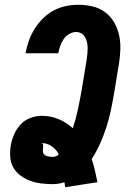

<svg xmlns="http://www.w3.org/2000/svg" viewBox="-20 -763 540 804"><path d="M253 21Q252 16 251.5 11Q251 6 250 0Q238 4 225.5 6Q213 8 201 8Q176 8 152 5Q128 2 106.5 -6Q85 -14 66.5 -27.5Q48 -41 36.5 -60.5Q25 -80 23 -104.5Q21 -129 25 -153Q29 -177 39 -200Q49 -223 66 -241.5Q83 -260 107 -269Q131 -278 155 -278Q192 -278 225.5 -264Q259 -250 285 -226Q298 -266 306.5 -306Q315 -346 322 -386L343 -514Q345 -526 346 -538.5Q347 -551 347 -562.5Q347 -574 344.5 -585.5Q342 -597 336.5 -607Q331 -617 321 -623Q311 -629 299 -629Q284 -629 269.5 -620.5Q255 -612 246 -598.5Q237 -585 232 -570Q227 -555 224 -540H87V-541Q92 -567 101 -592.5Q110 -618 124.5 -641.5Q139 -665 159.5 -685.5Q180 -706 204.5 -719Q229 -732 255.5 -737.5Q282 -743 308 -743Q339 -743 368 -736Q397 -729 420 -712Q443 -695 457.5 -670Q472 -645 478.5 -616.5Q485 -588 484 -557Q483 -526 478 -495L457 -368Q451 -333 443.5 -298Q436 -263 425 -229Q414 -195 399 -161.5Q384 -128 364 -97Q372 -73 377.5 -49Q383 -25 388 0ZM201 -106Q207 -106 214 -108.5Q221 -111 226 -116Q222 -126 214.5 -134.5Q207 -143 198 -149.5Q189 -156 178 -160Q167 -164 154 -164V-163Q154 -162 154 -162H158Q159 -162 159 -161.5Q159 -161 160 -160Q161 -153 160.5 -146Q160 -139 159.5 -131.5Q159 -124 163 -118.5Q167 -113 173.5 -110.5Q180 -108 187 -107Q194 -106 201 -106Z"/></svg>

Font: Iosevka Term Curly Heavy
Style: Italic
Weight: 900
Italic angle: -9°
Designer: Belleve Invis
Foundry: Belleve Invis
Version: Version 32.3.0